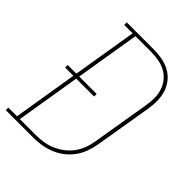

<svg xmlns="http://www.w3.org/2000/svg" viewBox="-247 -846 956 956"><g transform="rotate(45 231.5 -367.5)"><path d="M-37 0V-18H24L80 -359H22V-377H83L139 -717H80V-735H270Q300 -735 329.5 -729.5Q359 -724 384 -710.5Q409 -697 427 -675Q445 -653 454 -625.5Q463 -598 463.5 -568Q464 -538 459 -507L408 -201Q403 -173 392.5 -145Q382 -117 364 -92.5Q346 -68 321.5 -49.5Q297 -31 269 -20Q241 -9 212.5 -4.5Q184 0 156 0ZM44 -18H156Q182 -18 208.5 -22Q235 -26 260 -36.5Q285 -47 308 -64Q331 -81 348 -104Q365 -127 374.5 -152.5Q384 -178 388 -204L439 -510Q444 -538 444 -565Q444 -592 436 -617Q428 -642 412 -662Q396 -682 373.5 -694.5Q351 -707 324 -712Q297 -717 270 -717H159L103 -377H226V-359H100Z"/></g></svg>

Font: Iosevka Curly Slab Thin
Style: Italic
Weight: 100
Italic angle: -9°
Monospace: yes
Designer: Belleve Invis
Foundry: Belleve Invis
Version: Version 22.1.2; ttfautohint (v1.8.4)